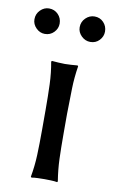

<svg xmlns="http://www.w3.org/2000/svg" viewBox="-78 -701 449 747"><g transform="rotate(10 146.5 -327.0)"><path d="M109.4 -265.1Q109.4 -321.3 107.7 -366.9Q106 -412.6 98.1 -455.1L101.1 -458Q110.4 -457 126 -456.1Q141.6 -455.1 151.9 -455.1Q161.1 -455.1 177 -456.1Q192.9 -457 202.1 -458L204.6 -455.1Q197.3 -409.2 196.3 -366.9Q195.3 -324.7 194.3 -265.1V-189.9Q194.3 -130.4 195.8 -87.9Q197.3 -45.4 204.6 0L202.1 2.9Q192.9 1 177 0.5Q161.1 0 151.9 0Q141.6 0 126 0.5Q110.4 1 101.1 2.9L98.1 0Q106 -43.5 107.7 -87.4Q109.4 -131.3 109.4 -189.9ZM5.4 -606Q5.4 -627.4 20.3 -642.3Q35.2 -657.2 54.7 -657.2Q76.2 -657.2 90.6 -642.3Q105 -627.4 105 -606Q105 -586.4 90.6 -571.5Q76.2 -556.6 54.7 -556.6Q35.2 -556.6 20.3 -571.5Q5.4 -586.4 5.4 -606ZM184.1 -606Q184.1 -627.4 199.2 -642.3Q214.4 -657.2 234.4 -657.2Q255.9 -657.2 270 -642.3Q284.2 -627.4 284.2 -606Q284.2 -586.4 270 -571.5Q255.9 -556.6 234.4 -556.6Q214.4 -556.6 199.2 -571.5Q184.1 -586.4 184.1 -606Z"/></g></svg>

Font: Kurinto Seri
Style: Regular
Weight: 400
Designer: Kurinto was developed by Clint Goss from a range of fonts that are compatible with the SIL Open Font License Version 1.1
Foundry: Clinton F. Goss
Version: Version 2.196; July 25, 2020